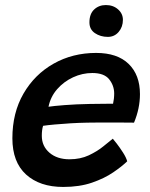

<svg xmlns="http://www.w3.org/2000/svg" viewBox="-20 -743 594 760"><path d="M483.5 -104.5Q463 -84.5 428.2 -60.8Q393.5 -37 344.2 -20Q295 -3 230 -3Q137.5 -3 83.2 -52.2Q29 -101.5 29 -195.5Q29 -296.5 73 -372.5Q117 -448.5 192.2 -491Q267.5 -533.5 360.5 -533.5Q444.5 -533.5 489.2 -490Q534 -446.5 534 -370.5Q534 -314 510.5 -257.5Q504.5 -257.5 482.2 -257.8Q460 -258 430.5 -258Q401 -258 372.5 -258Q344 -258 325.5 -257.5Q294.5 -257 260.2 -255Q226 -253 196.5 -250.2Q167 -247.5 150.5 -245Q145.5 -229 145.5 -205.5Q145.5 -164.5 175.8 -138.5Q206 -112.5 255 -112.5Q298 -112.5 331.5 -128.2Q365 -144 388.8 -163.5Q412.5 -183 426.5 -194Q430 -190.5 442.2 -174.5Q454.5 -158.5 467 -139Q479.5 -119.5 483.5 -104.5ZM172 -320.5Q191.5 -323.5 236.2 -327Q281 -330.5 335 -331.5Q366.5 -332 394.2 -332.2Q422 -332.5 427.5 -332.5Q429.5 -341 430.8 -352Q432 -363 432 -374Q431.5 -405 411.8 -429.5Q392 -454 345.5 -454Q306 -454 269.2 -437Q232.5 -420 206.2 -390Q180 -360 172 -320.5ZM399 -723Q428 -723 447.2 -706Q466.5 -689 466.5 -664.5Q466.5 -636.5 449.8 -616.8Q433 -597 407 -597Q377.5 -597 355.8 -611.8Q334 -626.5 334 -654.5Q334 -688 352.8 -705.5Q371.5 -723 399 -723Z"/></svg>

Font: Grandstander Medium
Style: Italic
Weight: 500
Italic angle: -15°
Designer: Tyler Finck
Foundry: Etcetera Type Co
Version: Version 1.200; ttfautohint (v1.8.3)